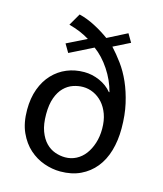

<svg xmlns="http://www.w3.org/2000/svg" viewBox="-108 -786 744 875"><g transform="rotate(15 264.0 -348.0)"><path d="M248 -457Q285 -457 320.5 -441.5Q356 -426 379 -398H382Q368 -452 336 -500Q304 -548 264 -577L154 -522L131 -561L224 -607Q201 -621 178 -630.5Q155 -640 126 -648L159 -705Q196 -696 233.5 -676.5Q271 -657 304 -633L396 -680L419 -641L341 -602Q366 -575 391 -541Q416 -507 435 -464Q454 -421 466 -368.5Q478 -316 478 -252Q478 -195 464 -147Q450 -99 422 -64.5Q394 -30 353 -10.5Q312 9 258 9Q220 9 181.5 -4.5Q143 -18 111.5 -46Q80 -74 60 -118Q40 -162 40 -224Q40 -279 56 -322.5Q72 -366 100.5 -396Q129 -426 166.5 -441.5Q204 -457 248 -457ZM260 -390Q237 -390 213.5 -382Q190 -374 171 -355Q152 -336 140.5 -304.5Q129 -273 129 -227Q129 -179 141 -147Q153 -115 172 -95.5Q191 -76 215 -67.5Q239 -59 263 -59Q291 -59 315 -71.5Q339 -84 356 -106.5Q373 -129 383 -160Q393 -191 393 -228Q393 -267 382 -297Q371 -327 352.5 -347.5Q334 -368 310 -379Q286 -390 260 -390Z"/></g></svg>

Font: Ek Mukta
Style: Regular
Weight: 400
Designer: Girish Dalvi and Yashodeep Gholap
Foundry: Ek Type
Version: Version 2.538;PS 1.001;hotconv 16.6.51;makeotf.lib2.5.65220;